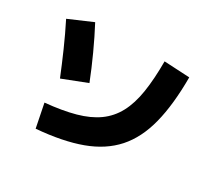

<svg xmlns="http://www.w3.org/2000/svg" viewBox="-159 -979 1318 1243"><g transform="rotate(30 500.0 -357.5)"><path d="M200 -135Q327 -147 419 -172.5Q511 -198 573 -242.5Q635 -287 672 -356Q709 -425 724.5 -523.5Q740 -622 740 -755L930 -745Q930 -542 893.5 -399Q857 -256 776 -165Q695 -74 562 -25Q429 24 235 40ZM209 -320Q175 -404 134.5 -496Q94 -588 50 -675L224 -750Q268 -667 311 -573Q354 -479 389 -390Z"/></g></svg>

Font: M PLUS 1 Black
Style: Regular
Weight: 900
Designer: Coji Morishita
Foundry: UNDERFOREST DESIGN
Version: Version 1.001